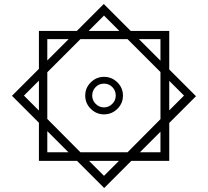

<svg xmlns="http://www.w3.org/2000/svg" viewBox="-20 -742 1042 962"><path d="M828 64H638L502 200L366 64H175V-127L40 -262L175 -397V-587H365L500 -722L635 -587H828V-394L962 -260L828 -126ZM424 -587H578L501 -664ZM784 -381 619 -546H383L217 -380V-146L383 21H619L784 -145ZM217 -439 324 -546H217ZM676 -546 784 -438V-546ZM596 -263Q596 -224 568 -196.5Q540 -169 501 -169Q463 -169 435 -196.5Q407 -224 407 -263Q407 -302 435 -329.5Q463 -357 501 -357Q540 -357 568 -329.5Q596 -302 596 -263ZM175 -188V-338L100 -263ZM828 -337V-189L902 -263ZM560 -263Q560 -288 543 -305.5Q526 -323 501 -323Q476 -323 459 -305.5Q442 -288 442 -263Q442 -239 459.5 -221.5Q477 -204 501 -204Q525 -204 542.5 -221.5Q560 -239 560 -263ZM323 21 217 -85V21ZM784 21V-82L681 21ZM576 64H426L501 139Z"/></svg>

Font: Noto Sans Arabic Cond
Style: Bold
Weight: 700
Width: 3
Designer: Nadine Chahine
Foundry: Monotype Imaging Inc.
Version: Version 1.001